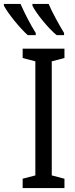

<svg xmlns="http://www.w3.org/2000/svg" viewBox="-82 -963 385 983"><path d="M167 -943H84V-934C103 -894 167 -816 208 -783H246V-794C221 -835 182 -906 167 -943ZM23 -943H-62V-934C-40 -892 21 -818 60 -783H101V-794C73 -839 47 -889 23 -943ZM248 0V-48L183 -65V-649L248 -666V-714H34V-666L99 -649V-65L34 -48V0Z"/></svg>

Font: Noto Sans UI Condensed
Style: Regular
Weight: 400
Width: 3
Designer: Monotype Design Team
Foundry: Monotype Imaging Inc.
Version: Version 1.901